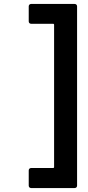

<svg xmlns="http://www.w3.org/2000/svg" viewBox="-20 -811 443 969"><path d="M369 -779C369 -786 364 -791 357 -791H137C130 -791 125 -786 125 -779V-703C125 -696 130 -691 137 -691H248C251 -691 253 -689 253 -686V32C253 35 251 37 248 37H137C130 37 125 42 125 49V126C125 133 130 138 137 138H357C364 138 369 133 369 126Z"/></svg>

Font: Barlow SemiBold Numbers
Style: Regular
Weight: 600
Designer: Jeremy Tribby
Foundry: Tribby Type
Version: Version 1.408